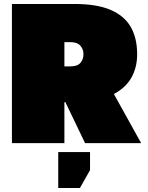

<svg xmlns="http://www.w3.org/2000/svg" viewBox="-20 -720 745 966"><path d="M40 0V-700H355Q467 -700 536 -670.5Q605 -641 637.5 -585Q670 -529 670 -447Q670 -381 641.5 -330Q613 -279 553 -247L690 0H408L309 -206H304V0ZM304 -386H334Q370 -386 385 -404Q400 -422 400 -447Q400 -472 384.5 -490Q369 -508 334 -508H304ZM273 226V45H433V136L382 226Z"/></svg>

Font: Golos Text Black
Style: Regular
Weight: 900
Designer: A.Korolkova, Vitaly Kuzmin
Foundry: ParaType Ltd
Version: Version 2.004